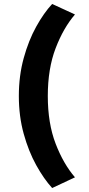

<svg xmlns="http://www.w3.org/2000/svg" viewBox="-20 -780 448 968"><path d="M75 -296Q75 -398 99.5 -487Q124 -576 162.5 -645.5Q201 -715 243 -760L358 -707Q300 -640 260.5 -537Q221 -434 221 -296Q221 -158 260.5 -55.5Q300 47 358 114L243 168Q201 122 162.5 52.5Q124 -17 99.5 -105.5Q75 -194 75 -296Z"/></svg>

Font: Reem Kufi
Style: Regular
Weight: 400
Designer: Khaled Hosny
Version: Version 1.6